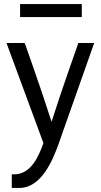

<svg xmlns="http://www.w3.org/2000/svg" viewBox="-20 -709 496 946"><path d="M79 -689V-625H383V-689ZM102 -497H12L194 -4C170 62 133 150 49 150H38V217H76C181 217 238 86 268 2L444 -497H366C337 -414 308 -332 279 -246C264 -201 249 -155 234 -109C219 -154 204 -201 189 -246C160 -332 131 -414 102 -497Z"/></svg>

Font: Rosario
Style: Regular
Weight: 400
Designer: Hector Gatti
Foundry: Omnibus Type
Version: Version 1.100